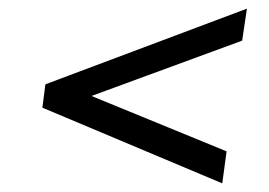

<svg xmlns="http://www.w3.org/2000/svg" viewBox="-20 -572 622 444"><path d="M551 -552 540 -478 156 -337 160 -363 504 -222 494 -148 78 -323 85 -377Z"/></svg>

Font: Pathway Extreme 28pt Medium
Style: Italic
Weight: 500
Italic angle: -8°
Designer: Eduardo Rodriguez Tunni
Foundry: Eduardo Rodriguez Tunni
Version: Version 1.001;gftools[0.9.26]